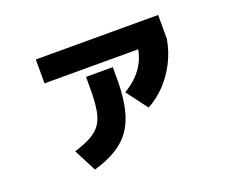

<svg xmlns="http://www.w3.org/2000/svg" viewBox="-105 -760 1211 997"><g transform="rotate(-20 500.0 -262.0)"><path d="M200 -65Q259 -83 295 -103.5Q331 -124 350.5 -153Q370 -182 377.5 -228Q385 -274 385 -344V-409H533V-344Q533 -223 507 -144Q481 -65 422 -17Q363 31 264 59ZM549 -264Q613 -302 649 -354Q685 -406 692 -474L847 -451Q836 -386 806.5 -327.5Q777 -269 733.5 -223Q690 -177 636 -148ZM171 -451V-583H847V-451Z"/></g></svg>

Font: M PLUS 1 ExtraBold
Style: Regular
Weight: 800
Designer: Coji Morishita
Foundry: UNDERFOREST DESIGN
Version: Version 1.001